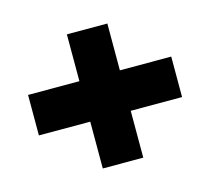

<svg xmlns="http://www.w3.org/2000/svg" viewBox="-73 -677 672 614"><g transform="rotate(-15 263.0 -370.0)"><path d="M26 -437H196V-592H330V-437H500V-303H330V-148H196V-303H26Z"/></g></svg>

Font: Encode Sans Narrow
Style: Black
Weight: 900
Designer: Pablo Impallari, Andres Torresi
Foundry: Pablo Impallari, Andres Torresi
Version: Version 1.000; ttfautohint (v1.00) -l 8 -r 50 -G 200 -x 14 -